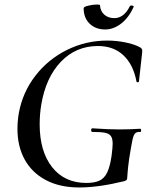

<svg xmlns="http://www.w3.org/2000/svg" viewBox="-20 -815 672 847"><path d="M57 -246Q57 -280 63 -316Q80 -409 137 -482Q194 -555 277 -595.5Q360 -636 453 -636Q495 -636 535.5 -627.5Q576 -619 600 -605Q606 -600 607 -596Q608 -592 607 -582L593 -456Q592 -452 587 -452Q582 -452 582 -456Q568 -530 524.5 -571Q481 -612 412 -612Q315 -612 248.5 -542.5Q182 -473 162 -353Q155 -311 155 -267Q155 -147 210 -77.5Q265 -8 361 -8Q397 -8 418.5 -18Q440 -28 452.5 -53.5Q465 -79 472 -126Q477 -164 477 -181Q477 -204 469 -215Q461 -226 442.5 -229.5Q424 -233 387 -233Q385 -233 383.5 -235.5Q382 -238 382 -241Q382 -244 383.5 -246.5Q385 -249 387 -249Q459 -244 505 -244Q550 -244 599 -247Q602 -247 602.5 -240Q603 -233 599 -233Q583 -234 576 -226.5Q569 -219 564.5 -198.5Q560 -178 550 -116Q544 -73 543 -54.5Q542 -36 541 -28Q540 -22 538 -20.5Q536 -19 529 -16Q415 12 330 12Q243 12 181.5 -21Q120 -54 88.5 -112Q57 -170 57 -246ZM349 -779Q349 -785 369.5 -790Q390 -795 408 -795Q421 -795 421 -792Q423 -765 440.5 -750Q458 -735 484 -735Q527 -735 553 -788Q556 -791 559 -791Q563 -791 567 -789Q571 -787 570 -785Q548 -737 514.5 -711Q481 -685 444 -685Q402 -685 375.5 -710.5Q349 -736 349 -779Z"/></svg>

Font: Cormorant Infant SemiBold
Style: Italic
Weight: 600
Italic angle: -10°
Designer: Christian Thalmann (Catharsis Fonts)
Foundry: Catharsis Fonts
Version: Version 4.000